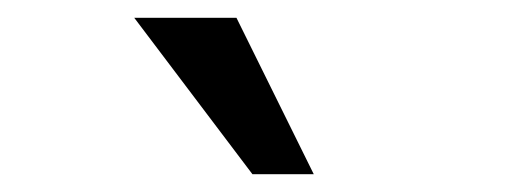

<svg xmlns="http://www.w3.org/2000/svg" viewBox="-20 -786 569 216"><path d="M333 -590 246 -766H131L264 -590Z"/></svg>

Font: Logix
Style: Regular
Weight: 400
Designer: Michael Lee Finney
Version: Version 1.06